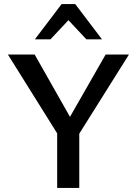

<svg xmlns="http://www.w3.org/2000/svg" viewBox="-20 -927 675 947"><path d="M284 -234 19 -658H151L355 -298ZM262 0V-297H371V0ZM353 -239 295 -298 501 -658H616ZM406 -733 302 -844 284 -907H351L483 -733ZM152 -733 284 -907H351L334 -845L229 -733Z"/></svg>

Font: Ysabeau Infant SemiBold
Style: Regular
Weight: 600
Designer: Christian Thalmann (Catharsis Fonts)
Version: Version 2.002; featfreeze: ss01,ss02,lnum